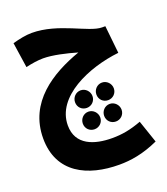

<svg xmlns="http://www.w3.org/2000/svg" viewBox="-152 -681 917 1057"><g transform="rotate(-20 306.5 -152.5)"><path d="M365 271C431 271 505 260 595 219L550 87C486 111 435 120 378 120C274 120 171 87 171 -29C171 -197 389 -290 569 -310L552 -472H533C455 -472 315 -576 158 -576C124 -576 85 -568 45 -557L67 -409C100 -417 139 -423 169 -423C225 -423 301 -405 363 -387C194 -327 19 -220 19 -8C19 195 180 271 365 271ZM303 -84C331 -84 354 -106 354 -135C354 -163 331 -187 303 -187C274 -187 252 -163 252 -135C252 -106 274 -84 303 -84ZM428 -84C456 -84 479 -106 479 -135C479 -163 456 -187 428 -187C399 -187 377 -163 377 -135C377 -106 399 -84 428 -84ZM303 41C331 41 354 19 354 -10C354 -38 331 -62 303 -62C274 -62 252 -38 252 -10C252 19 274 41 303 41ZM428 41C456 41 479 19 479 -10C479 -38 456 -62 428 -62C399 -62 377 -38 377 -10C377 19 399 41 428 41Z"/></g></svg>

Font: Noto Sans Arabic UI XCn XBd
Style: Regular
Weight: 800
Width: 2
Designer: Monotype Design Team, Nadine Chahine and Nizar Qandah
Foundry: Monotype Imaging Inc.
Version: Version 2.010